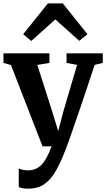

<svg xmlns="http://www.w3.org/2000/svg" viewBox="-20 -874 634 1147"><path d="M148.3 253Q130.4 253 115.8 250.5Q101.2 247.9 92 243.5V131.8Q98.7 136.6 114.1 140.1Q129.5 143.6 146.3 143.6Q170.4 143.6 190.3 135.9Q210.2 128.1 227.1 111.1Q244 94.1 258.8 66.6Q273.7 39 288.1 0H234L45.5 -485.4L0.7 -498.1V-555.4H275.2V-498.1L202.9 -486.1L291.6 -208.7L327.7 -90.9L358.9 -209.3L440.6 -486.4L377.4 -498.1V-555.4H594.1V-498.1L545.3 -486.4Q522.1 -415.3 498.8 -345.9Q475.5 -276.5 454.5 -214.9Q433.5 -153.3 416.6 -104.5Q399.7 -55.7 388.5 -24.7Q377.4 6.3 374.2 13.5Q345 90.5 315.1 144Q285.2 197.5 245.7 225.3Q206.3 253 148.3 253ZM266.2 -853.6H355.2L502.5 -669.6L453.6 -629.9L310.7 -758.1L166.7 -629.2L118.5 -669.6Z"/></svg>

Font: Merriweather 7pt Light
Style: Regular
Weight: 300
Designer: Eben Sorkin
Foundry: Eben Sorkin
Version: Version 2.200;gftools[0.9.31]